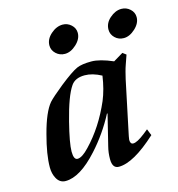

<svg xmlns="http://www.w3.org/2000/svg" viewBox="-102 -751 796 857"><g transform="rotate(-15 296.0 -322.0)"><path d="M513 -532Q489 -532 472.5 -548Q456 -564 456 -586Q456 -616 481 -638Q507 -661 535 -661Q558 -661 575 -645.5Q592 -630 592 -608Q592 -580 566 -556Q540 -532 513 -532ZM241 -532Q217 -532 200 -548Q183 -564 183 -586Q183 -615 209 -638Q235 -661 264 -661Q286 -661 303 -645.5Q320 -630 320 -608Q320 -580 294 -556Q268 -532 241 -532ZM519 -82Q411 17 343 17Q313 17 313 -26Q313 -56 320 -83L355 -225L353 -227Q309 -143 247 -75Q164 17 97 17Q70 17 56 -9Q44 -31 44 -60Q44 -119 68 -208Q93 -303 125 -341Q133 -350 150 -365Q167 -380 193 -401Q251 -447 278 -459Q301 -469 345 -469Q384 -469 444 -443L489 -470L505 -458L490 -415Q485 -401 481 -385.5Q477 -370 473 -353L428 -139Q418 -93 418 -87Q418 -67 432 -67Q450 -67 487 -96L507 -112ZM377 -395Q336 -417 300 -417Q256 -417 237 -389Q208 -347 180 -236Q156 -141 156 -103Q156 -65 174 -65Q195 -65 228 -100Q301 -176 348 -285Q368 -333 377 -395Z"/></g></svg>

Font: GFS Didot
Style: Bold Italic
Weight: 700
Italic angle: -12°
Designer: Designed by Takis Katsoulidis and George D. Matthiopoulos.
Foundry: Designed by Takis Katsoulidis and George D. Matthiopoulos.
Version: Version 1.0